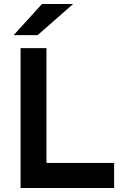

<svg xmlns="http://www.w3.org/2000/svg" viewBox="-20 -941 606 961"><path d="M83 0V-700H212.6V-125.4H551.2V0ZM48.2 -765 190.2 -921H346L168 -765Z"/></svg>

Font: Overpass
Style: Regular
Weight: 400
Designer: Delve Withrington, Dave Bailey, Thomas Jockin
Foundry: Delve Fonts LLC
Version: Version 4.000